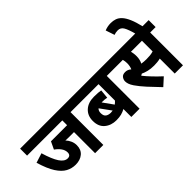

<svg xmlns="http://www.w3.org/2000/svg" viewBox="-57 -1502 2124 2124"><g transform="rotate(-45 1005.5 -439.5)"><path d="M680 -513V0H551V-330H474Q458 -330 444 -330.5Q430 -331 418 -332Q443 -305 457 -273Q471 -241 471 -205Q471 -136 426 -98.5Q381 -61 310 -61Q250 -61 198 -89Q146 -117 101 -186.5Q56 -256 18 -383L131 -419Q168 -294 208 -233.5Q248 -173 297 -173Q343 -173 343 -221Q343 -257 319.5 -290Q296 -323 257 -350L299 -438H551V-513H0V-622H766V-513Z M1332 -513H1247V0H1118V-124Q1088 -107 1055 -98.5Q1022 -90 977 -90Q895 -90 840 -136Q785 -182 785 -270Q785 -353 839 -402Q893 -451 984 -451Q1054 -451 1090 -443L1080 -339Q1049 -346 1009 -346Q1004 -346 999 -346L1085 -226Q1101 -238 1118 -256V-513H752V-622H1332ZM908 -270Q908 -226 931.5 -209.5Q955 -193 991 -193Q1007 -193 1022 -196L929 -324Q908 -305 908 -270Z M1926 -513V0H1797V-234Q1773 -228 1748.5 -225.5Q1724 -223 1699 -223Q1647 -223 1607 -233Q1567 -243 1539 -257Q1529 -251 1518 -245Q1552 -202 1597.5 -154.5Q1643 -107 1690 -64L1601 17Q1529 -57 1474 -117.5Q1419 -178 1384 -229Q1363 -260 1355 -283.5Q1347 -307 1347 -327Q1347 -353 1364 -376.5Q1381 -400 1421 -400Q1460 -400 1490 -372Q1506 -408 1506 -453Q1506 -484 1498 -513H1319V-622H2011V-513ZM1687 -333Q1719 -333 1744.5 -335.5Q1770 -338 1797 -346V-513H1625Q1629 -497 1632 -478Q1635 -459 1635 -435Q1635 -406 1629 -382Q1623 -358 1613 -339Q1649 -333 1687 -333Z M1803 -615Q1779 -705 1756 -744.5Q1733 -784 1689 -784Q1672 -784 1656.5 -781Q1641 -778 1629 -773L1594 -877Q1640 -896 1691 -896Q1728 -896 1760 -885Q1792 -874 1820 -844Q1848 -814 1872 -759Q1896 -704 1917 -615Z"/></g></svg>

Font: Noto Sans SemiCondensed
Style: Bold Italic
Weight: 700
Width: 4
Italic angle: -12°
Designer: Monotype Design Team
Foundry: Monotype Imaging Inc.
Version: Version 2.013; ttfautohint (v1.8.4.7-5d5b)